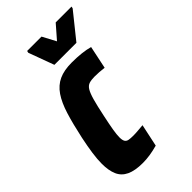

<svg xmlns="http://www.w3.org/2000/svg" viewBox="-217 -757 832 832"><g transform="rotate(-45 199.0 -341.0)"><path d="M138 8Q90 8 61.5 -5.5Q33 -19 21 -46.5Q9 -74 9 -115Q9 -143 14 -178Q19 -213 28 -256Q43 -326 58.5 -376Q74 -426 95.5 -457.5Q117 -489 148.5 -503.5Q180 -518 227 -518Q259 -518 286 -515Q313 -512 334 -506L312 -401Q298 -403 282.5 -404Q267 -405 255 -405Q235 -405 221.5 -401Q208 -397 199 -382.5Q190 -368 181.5 -338Q173 -308 162 -255Q153 -213 148.5 -186Q144 -159 144 -142Q144 -125 149 -117Q154 -109 164.5 -107Q175 -105 192 -105Q206 -105 222 -106.5Q238 -108 252 -109L230 -6Q205 1 182 4.5Q159 8 138 8ZM167 -564 124 -681 126 -690H214L247 -628L301 -690H398L396 -681L302 -564Z"/></g></svg>

Font: Saira Condensed ExtraBold
Style: Italic
Weight: 800
Width: 3
Italic angle: -12°
Designer: Hector Gatti with collaboration of the Omnibus-Type team
Foundry: Omnibus-Type
Version: Version 1.101